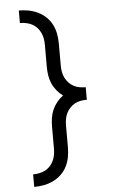

<svg xmlns="http://www.w3.org/2000/svg" viewBox="-64 -875 627 1069"><g transform="rotate(-5 250.0 -340.0)"><path d="M83 153V83Q100 83 117.5 79.5Q135 76 150.5 68Q166 60 178 47Q190 34 197.5 18Q205 2 208 -15Q211 -32 211 -50V-173Q211 -197 214.5 -220.5Q218 -244 227.5 -266Q237 -288 252.5 -307Q268 -326 287 -340Q268 -354 252.5 -373Q237 -392 227.5 -414Q218 -436 214.5 -459.5Q211 -483 211 -507V-630Q211 -648 208 -665Q205 -682 197.5 -698Q190 -714 178 -727Q166 -740 150.5 -748Q135 -756 117.5 -759.5Q100 -763 83 -763V-833Q110 -833 137 -828Q164 -823 189 -811Q214 -799 234 -780Q254 -761 266.5 -736.5Q279 -712 284 -685Q289 -658 289 -630V-507Q289 -490 292 -472.5Q295 -455 302.5 -439.5Q310 -424 322 -411Q334 -398 349.5 -389.5Q365 -381 382.5 -378Q400 -375 417 -375V-305Q400 -305 382.5 -302Q365 -299 349.5 -290.5Q334 -282 322 -269Q310 -256 302.5 -240.5Q295 -225 292 -207.5Q289 -190 289 -173V-50Q289 -22 284 5Q279 32 266.5 56.5Q254 81 234 100Q214 119 189 131Q164 143 137 148Q110 153 83 153Z"/></g></svg>

Font: Iosevka SS04
Style: Regular
Weight: 400
Monospace: yes
Designer: Belleve Invis
Foundry: Belleve Invis
Version: Version 19.0.0; ttfautohint (v1.8.4)